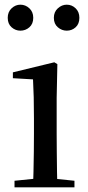

<svg xmlns="http://www.w3.org/2000/svg" viewBox="-20 -800 377 820"><path d="M67 -669Q46 -669 29.5 -683.5Q13 -698 13 -724Q13 -749 29.5 -764.5Q46 -780 67 -780Q89 -780 105.5 -764.5Q122 -749 122 -724Q122 -698 105.5 -683.5Q89 -669 67 -669ZM265 -669Q244 -669 227 -683.5Q210 -698 210 -724Q210 -749 227 -764.5Q244 -780 265 -780Q287 -780 303 -764.5Q319 -749 319 -724Q319 -698 303 -683.5Q287 -669 265 -669ZM42 0V-28L151 -39H191L298 -28V0ZM121 0Q122 -25 123 -66Q124 -107 124.5 -152Q125 -197 125 -230V-294Q125 -345 124 -384.5Q123 -424 121 -461L35 -466V-491L212 -534L225 -526L222 -382V-230Q222 -197 222.5 -152Q223 -107 223.5 -66Q224 -25 225 0Z"/></svg>

Font: Noto Serif TC ExtraLight Medium
Style: Regular
Weight: 500
Version: Version 2.002-H1;hotconv 1.1.0;makeotfexe 2.6.0